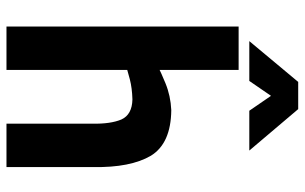

<svg xmlns="http://www.w3.org/2000/svg" viewBox="-194 -747 941 593"><g transform="rotate(90 276.5 -450.5)"><path d="M196 0V-373Q198 -374 225 -381Q252 -388 287 -389Q334 -388 349 -355Q363 -322 362 -265V0H496V-268Q498 -383 461 -446Q423 -508 320 -509Q276 -507 237 -491Q199 -475 196 -473V-717H62V0ZM107 -750H230L276 -817L322 -750H445L317 -901H233Z"/></g></svg>

Font: RazerF5
Style: Bold
Weight: 700
Foundry: Razer Inc.
Version: Version 1.000;PS 001.001;hotconv 1.0.56